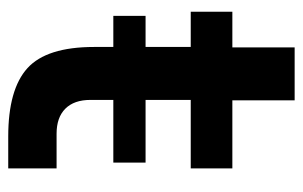

<svg xmlns="http://www.w3.org/2000/svg" viewBox="-156 -580 743 471"><g transform="rotate(90 215.5 -344.5)"><path d="M393.1 6.8H314.9Q199.2 6.8 147.2 -40.3Q95.2 -87.4 95.2 -204.1V-251H19V-330.1H95.2V-440.9H8.8V-543H96.2V-695.8H226.1V-543H393.1V-440.9H225.1V-330.1H378.9V-251H225.1V-194.8Q225.1 -154.8 246.6 -133.3Q268.1 -111.8 308.1 -111.8H393.1Z"/></g></svg>

Font: Sora SemiBold
Style: Regular
Weight: 600
Designer: Jonathan Barnbrook, Julián Moncada
Foundry: Barnbrook Fonts
Version: Version 2.000